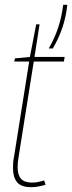

<svg xmlns="http://www.w3.org/2000/svg" viewBox="-20 -766 299 796"><path d="M163 -18 169 0Q152 5 137 7.5Q122 10 110 10Q67 10 50.5 -11Q34 -32 34 -67Q34 -78 34.5 -90Q35 -102 38 -115L101 -511H39L42 -524L104 -530L130 -665H144L123 -530H248L245 -511H120L57 -115Q55 -103 54 -92.5Q53 -82 53 -73Q53 -41 67 -25Q81 -9 113 -9Q125 -9 138 -11.5Q151 -14 163 -18ZM182 -565Q207 -608 221.5 -652.5Q236 -697 242 -746H259Q254 -697 239 -652.5Q224 -608 199 -565Z"/></svg>

Font: Georama Condensed Thin
Style: Italic
Weight: 100
Width: 3
Italic angle: -9°
Designer: Jean-Baptiste Levee
Foundry: Production Type
Version: Version 1.000